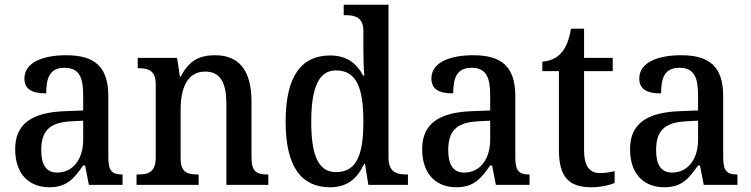

<svg xmlns="http://www.w3.org/2000/svg" viewBox="-20 -780 3167 810"><path d="M188 10C263 10 292 -27 331 -82H339L355 0H497V-44H494C452 -44 437 -60 437 -116V-374C437 -501 377 -547 259 -547C160 -547 83 -516 83 -449C83 -404 114 -386 175 -386C175 -450 189 -494 252 -494C319 -494 331 -447 331 -373V-314L254 -311C114 -306 44 -257 44 -151C44 -41 107 10 188 10ZM221 -52C175 -52 154 -85 154 -146C154 -223 184 -263 278 -268L331 -271V-191C331 -108 288 -52 221 -52Z M556 0H818V-44H813C772 -44 742 -52 742 -111V-318C742 -402 767 -478 845 -478C912 -478 935 -428 935 -342V0H1112V-44H1108C1066 -44 1041 -53 1041 -116V-351C1041 -488 985 -547 887 -547C822 -547 777 -525 743 -457H739L727 -536H561V-492H566C606 -492 637 -483 637 -424V-116C637 -53 605 -44 563 -44H556Z M1373 10C1446 10 1488 -28 1516 -88H1520L1534 0H1701V-44H1693C1651 -44 1619 -56 1619 -115V-760H1430V-716H1438C1478 -716 1513 -707 1513 -649V-570C1513 -536 1514 -493 1517 -461H1512C1486 -511 1444 -546 1373 -546C1252 -546 1185 -460 1185 -267C1185 -75 1252 10 1373 10ZM1398 -54C1323 -54 1293 -124 1293 -266C1293 -406 1323 -483 1397 -483C1486 -483 1513 -406 1513 -267C1513 -128 1485 -54 1398 -54Z M1905 10C1980 10 2009 -27 2048 -82H2056L2072 0H2214V-44H2211C2169 -44 2154 -60 2154 -116V-374C2154 -501 2094 -547 1976 -547C1877 -547 1800 -516 1800 -449C1800 -404 1831 -386 1892 -386C1892 -450 1906 -494 1969 -494C2036 -494 2048 -447 2048 -373V-314L1971 -311C1831 -306 1761 -257 1761 -151C1761 -41 1824 10 1905 10ZM1938 -52C1892 -52 1871 -85 1871 -146C1871 -223 1901 -263 1995 -268L2048 -271V-191C2048 -108 2005 -52 1938 -52Z M2475 10C2516 10 2555 0 2573 -8V-58C2553 -53 2534 -50 2510 -50C2467 -50 2444 -79 2444 -147V-480H2565V-536H2444V-659H2389C2380 -608 2367 -578 2347 -556C2328 -534 2299 -522 2268 -520V-480H2338V-146C2338 -30 2383 10 2475 10Z M2782 10C2857 10 2886 -27 2925 -82H2933L2949 0H3091V-44H3088C3046 -44 3031 -60 3031 -116V-374C3031 -501 2971 -547 2853 -547C2754 -547 2677 -516 2677 -449C2677 -404 2708 -386 2769 -386C2769 -450 2783 -494 2846 -494C2913 -494 2925 -447 2925 -373V-314L2848 -311C2708 -306 2638 -257 2638 -151C2638 -41 2701 10 2782 10ZM2815 -52C2769 -52 2748 -85 2748 -146C2748 -223 2778 -263 2872 -268L2925 -271V-191C2925 -108 2882 -52 2815 -52Z"/></svg>

Font: Noto Serif SemiCondensed Medium
Style: Regular
Weight: 500
Width: 4
Designer: Monotype Design Team
Foundry: Monotype Imaging Inc.
Version: Version 2.014